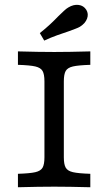

<svg xmlns="http://www.w3.org/2000/svg" viewBox="-20 -787 455 807"><path d="M166.8 -125.8V-445.2Q166.8 -475 158.9 -488.7Q151 -502.4 128.4 -507.7Q105.9 -512.9 55.4 -514.5V-571Q144.1 -568.5 208.2 -568.5Q268.6 -568.5 359.6 -571V-514.5Q309.1 -512.9 286.6 -507.7Q264.1 -502.5 256.2 -488.8Q248.3 -475 248.3 -445.2V-125.8Q248.3 -96 256.2 -82.3Q264.1 -68.5 286.7 -63.3Q309.2 -58.1 359.6 -56.5V0Q268.6 -2.4 208.2 -2.4Q144.1 -2.4 55.4 0V-56.5Q106 -58.1 128.5 -63.3Q151 -68.5 158.9 -82.2Q166.8 -95.9 166.8 -125.8ZM268.8 -655.5Q283.4 -661 296.4 -665.8Q309.4 -670.6 316.3 -674.8Q338.6 -688.9 345.9 -708.7Q353.2 -728.5 342.9 -745.5Q331.6 -763.6 310.4 -766.3Q289.2 -769 267.1 -755.6Q259.3 -751.3 248.8 -741.4Q238.4 -731.4 226 -719.7Q209.8 -702.7 190.8 -685Q171.9 -667.3 147.4 -647.9L165.9 -616.4Q193.7 -629.3 219.9 -638.7Q246.1 -648.1 268.8 -655.5Z"/></svg>

Font: Playfair Micro SmCond SmLight
Style: Regular
Weight: 360
Width: 4
Designer: Claus Eggers Sørensen
Foundry: Claus Eggers Sørensen
Version: Version 2.100;Glyphs 3.2 (3219)